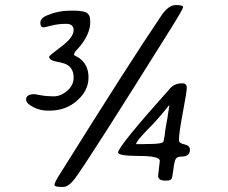

<svg xmlns="http://www.w3.org/2000/svg" viewBox="-20 -735 915 769"><path d="M635.3 -169.9Q641.1 -196.3 641.1 -207.5L644 -226.1Q649.9 -255.4 650.9 -263.9Q651.9 -272.5 653.1 -280Q654.3 -287.6 655.8 -295.9Q657.2 -304.2 657.2 -305.7L658.7 -312.5L658.2 -313.5Q656.2 -313.5 640.6 -293L628.9 -278.8Q598.1 -243.7 597.7 -243.2Q525.4 -170.9 525.4 -159.2V-158.2L526.9 -157.7H560.1L562.5 -158.2H576.7Q635.3 -158.2 635.3 -169.9ZM176.8 -508.3Q176.8 -511.7 225.8 -548.6Q274.9 -585.4 274.9 -614.3Q274.9 -639.6 244.6 -639.6Q214.4 -639.6 186.5 -632.6Q158.7 -625.5 154.8 -625.5Q141.6 -625.5 141.6 -643.8Q141.6 -662.1 168 -673.3Q213.4 -692.4 261.7 -692.4H270.5Q314.9 -692.4 328.1 -683.3Q341.3 -674.3 341.3 -652.8V-645.5Q341.3 -609.4 314.9 -569.3Q302.7 -550.8 289.6 -537.6Q276.4 -524.4 276.4 -514.6L295.9 -503.4Q334.5 -477.1 334.5 -424.8Q334.5 -372.6 289.1 -332.3Q243.7 -292 179.7 -292H170.9Q131.3 -292 98.1 -315.4Q84.5 -325.2 84.5 -336.4Q84.5 -357.9 118.7 -357.9Q121.1 -357.9 143.8 -353.5Q166.5 -349.1 194.8 -349.1Q223.1 -349.1 249 -371.1Q274.9 -393.1 274.9 -424.8Q274.9 -456.5 253.4 -472.7Q241.2 -481.9 209 -487.5Q176.8 -493.2 176.8 -508.3ZM233.4 13.7H224.6Q198.2 13.7 198.2 5.1Q198.2 -3.4 217.3 -33.7Q501 -487.8 626.5 -672.9Q654.8 -714.8 684.1 -714.8Q713.4 -714.8 713.4 -707Q713.4 -699.2 664.6 -621.1Q329.6 -85.4 279.8 -19.5Q254.4 13.7 233.4 13.7ZM453.1 -124.5Q453.1 -148.4 661.6 -381.3Q679.7 -401.4 710 -401.4Q728 -401.4 728 -383.8Q728 -366.2 712.4 -284.9Q696.8 -203.6 696.8 -173.3Q696.8 -161.1 718.8 -156.7Q740.7 -152.3 740.7 -135.3Q740.7 -107.9 707.5 -107.9Q689 -107.9 683.6 -97.9Q678.2 -87.9 674.6 -57.9Q670.9 -27.8 667.5 -19.8Q664.1 -11.7 647.9 -11.7H642.1Q613.3 -11.7 613.3 -30.8L620.1 -90.8Q620.1 -110.4 536.6 -110.4Q453.1 -110.4 453.1 -124.5Z"/></svg>

Font: Averia Sans Libre
Style: Italic
Weight: 400
Italic angle: -7.90001°
Version: Version 1.002